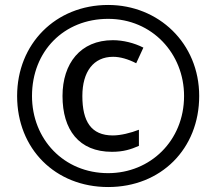

<svg xmlns="http://www.w3.org/2000/svg" viewBox="-20 -744 872 774"><path d="M416 10C629 10 783 -144 783 -357C783 -570 619 -724 416 -724C204 -724 49 -567 49 -357C49 -144 203 10 416 10ZM416 -46C237 -46 109 -183 109 -357C109 -538 238 -668 416 -668C593 -668 722 -528 722 -357C722 -176 585 -46 416 -46ZM431 -132C478 -132 508 -142 540 -156V-221C507 -208 466 -198 435 -198C347 -198 312 -255 312 -357C312 -455 357 -515 436 -515C464 -515 496 -506 529 -489L558 -552C521 -571 476 -582 435 -582C304 -582 232 -488 232 -357C232 -221 298 -132 431 -132Z"/></svg>

Font: Noto Sans Gunjala Gondi Medium
Style: Regular
Weight: 500
Designer: Ek Type
Foundry: Ek Type
Version: Version 1.004